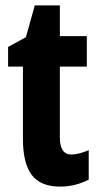

<svg xmlns="http://www.w3.org/2000/svg" viewBox="-20 -682 366 712"><path d="M245 -109Q259 -109 275.5 -113.5Q292 -118 309 -125V-16Q286 -4 259.5 3Q233 10 203 10Q130 10 97.5 -33.5Q65 -77 65 -167V-435H10V-508L76 -544L109 -662H202V-548H302V-435H202V-172Q202 -109 245 -109Z"/></svg>

Font: Noto Sans Bengali ExtraCondensed
Style: Bold
Weight: 700
Width: 2
Designer: Joana Ranito - Universal Thirst; Jelle Bosma - Monotype Design Team
Foundry: Universal Thirst ehf.
Version: Version 3.000; ttfautohint (v1.8.4.7-5d5b)